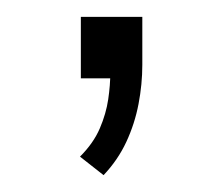

<svg xmlns="http://www.w3.org/2000/svg" viewBox="-20 -93 265 228"><path d="M103 115 75 93Q91 77 98.5 59.5Q106 42 108.5 25Q111 8 111 -7L120 0H76V-73H149V-16Q149 7 144.5 30.5Q140 54 130 75.5Q120 97 103 115Z"/></svg>

Font: Nunito Sans 10pt ExtraLight
Style: Regular
Weight: 250
Designer: Vernon Adams
Foundry: Vernon Adams
Version: Version 3.101;gftools[0.9.27]